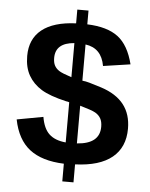

<svg xmlns="http://www.w3.org/2000/svg" viewBox="-56 -779 712 909"><g transform="rotate(5 300.0 -325.0)"><path d="M562.5 -191.9Q562.5 -103.5 503.2 -54.9Q443.8 -6.3 327.6 -2V83.5H274.4V-0.5Q169.4 -4.4 110.8 -50Q52.2 -95.7 33.7 -189.9L158.7 -212.9Q168 -157.7 195.6 -132.1Q223.1 -106.4 274.4 -101.6V-292.5Q272.9 -293.5 267.1 -294.7Q261.2 -295.9 259.3 -295.9Q180.7 -314 140.6 -338.6Q100.6 -363.3 78.9 -401.1Q57.1 -439 57.1 -493.7Q57.1 -574.7 112.3 -618.9Q167.5 -663.1 274.4 -667.5V-732.9H327.6V-667.5Q422.9 -664.1 474.1 -625.2Q525.4 -586.4 547.9 -496.6L418.9 -477.5Q404.3 -561.5 327.6 -571.8V-399.9L333 -398.9Q347.2 -398.9 419.2 -375.5Q491.2 -352.1 526.9 -306.4Q562.5 -260.7 562.5 -191.9ZM274.4 -573.7Q185.1 -566.9 185.1 -495.6Q185.1 -473.6 192.4 -459.7Q199.7 -445.8 214.4 -436Q229 -426.3 274.4 -411.6ZM435.5 -189.9Q435.5 -214.4 426.8 -229.7Q418 -245.1 401.1 -254.9Q384.3 -264.6 327.6 -280.8V-101.6Q435.5 -108.9 435.5 -189.9Z"/></g></svg>

Font: Liberation Mono
Style: Bold
Weight: 700
Monospace: yes
Designer: Steve Matteson
Foundry: Ascender Corporation
Version: Version 2.1.5